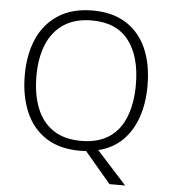

<svg xmlns="http://www.w3.org/2000/svg" viewBox="-59 -778 886 1002"><g transform="rotate(5 384.0 -277.5)"><path d="M705 -358Q705 -267 679.5 -193Q654 -119 603.5 -69.5Q553 -20 478 -2L634 170H552L415 8Q407 9 399 9.5Q391 10 384 10Q276 10 204.5 -36.5Q133 -83 97.5 -166.5Q62 -250 62 -359Q62 -468 98.5 -550Q135 -632 207.5 -678.5Q280 -725 387 -725Q490 -725 561 -680.5Q632 -636 668.5 -554Q705 -472 705 -358ZM123 -359Q123 -264 151 -192.5Q179 -121 237 -81.5Q295 -42 384 -42Q474 -42 531.5 -81Q589 -120 616.5 -191.5Q644 -263 644 -358Q644 -507 579.5 -590Q515 -673 387 -673Q298 -673 239 -633.5Q180 -594 151.5 -523.5Q123 -453 123 -359Z"/></g></svg>

Font: Noto Sans Light
Style: Regular
Weight: 300
Designer: Monotype Design Team
Foundry: Monotype Imaging Inc.
Version: Version 2.007